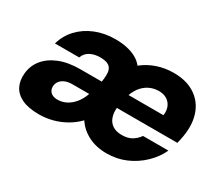

<svg xmlns="http://www.w3.org/2000/svg" viewBox="-97 -754 1148 995"><g transform="rotate(30 476.5 -256.0)"><path d="M201 12Q138 12 99 -6.5Q60 -25 43.5 -58Q27 -91 31 -133Q35 -182 65 -219Q95 -256 147 -277Q199 -298 272 -298H399Q405 -334 402 -357Q399 -380 382 -391.5Q365 -403 330 -403Q296 -403 270.5 -389.5Q245 -376 235 -348H90Q105 -401 142 -440.5Q179 -480 233 -502Q287 -524 352 -524Q390 -524 421.5 -517Q453 -510 477.5 -496.5Q502 -483 518 -462Q555 -492 602 -508Q649 -524 700 -524Q773 -524 822.5 -494Q872 -464 894.5 -411Q917 -358 910 -289Q909 -277 906.5 -263.5Q904 -250 901.5 -238Q899 -226 897 -219H535Q532 -188 541 -163Q550 -138 571.5 -124Q593 -110 626 -110Q663 -110 686.5 -124.5Q710 -139 725 -161H877Q855 -113 814 -73.5Q773 -34 720 -11Q667 12 606 12Q543 12 495.5 -12.5Q448 -37 421 -79Q392 -49 355.5 -28.5Q319 -8 280 2Q241 12 201 12ZM246 -102Q275 -102 300 -115.5Q325 -129 344 -153Q363 -177 374 -208L375 -210H275Q250 -210 232.5 -203Q215 -196 204.5 -183.5Q194 -171 192 -153Q191 -137 197.5 -125.5Q204 -114 216.5 -108Q229 -102 246 -102ZM554 -307H763Q767 -337 757.5 -358.5Q748 -380 728.5 -392Q709 -404 681 -404Q654 -404 629.5 -393.5Q605 -383 585.5 -361.5Q566 -340 554 -307Z"/></g></svg>

Font: DM Sans 12pt Black
Style: Italic
Weight: 900
Italic angle: -10°
Version: Version 4.004;gftools[0.9.30]